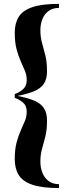

<svg xmlns="http://www.w3.org/2000/svg" viewBox="-20 -800 348 970"><path d="M278 -780.5V-760Q247 -760 226 -745Q205 -730 194.5 -704.2Q184 -678.5 184 -647Q184 -612 192.5 -582.8Q201 -553.5 209.2 -520Q217.5 -486.5 217.5 -439.5Q217.5 -400.5 201.5 -376.8Q185.5 -353 152.5 -339.2Q119.5 -325.5 69 -315.5Q119.5 -305.5 152.5 -291.8Q185.5 -278 201.5 -254.2Q217.5 -230.5 217.5 -191Q217.5 -144 209.2 -110.8Q201 -77.5 192.5 -48.2Q184 -19 184 16Q184 47.5 194.5 73.5Q205 99.5 226 115Q247 130.5 278 130.5V150Q192 150 143.2 133.2Q94.5 116.5 74.5 84Q54.5 51.5 54.5 4Q54.5 -45 63.8 -80Q73 -115 85 -141.2Q97 -167.5 106 -189.5Q115 -211.5 115 -235.5Q115 -266 96.2 -282Q77.5 -298 54.5 -305.5V-325Q77.5 -332.5 96.2 -349Q115 -365.5 115 -396Q115 -419.5 106 -441.8Q97 -464 85 -490Q73 -516 63.8 -551Q54.5 -586 54.5 -635Q54.5 -682.5 74.5 -714.8Q94.5 -747 143.2 -763.8Q192 -780.5 278 -780.5Z"/></svg>

Font: Bodoni Moda 11pt SemiBold
Style: Regular
Weight: 600
Designer: Owen Earl
Foundry: indestructible type
Version: Version 2.004